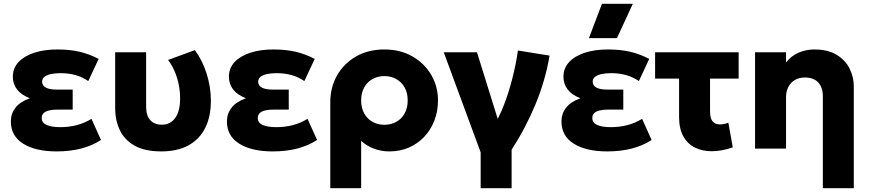

<svg xmlns="http://www.w3.org/2000/svg" viewBox="-20 -787 4606 1017"><path d="M280 15Q168.5 15 103 -25.8Q37.5 -66.5 37.5 -144Q37.5 -185 62.2 -216.8Q87 -248.5 138 -266.5Q92 -284.5 70 -313.5Q48 -342.5 48 -381Q48 -425.5 77.8 -457.8Q107.5 -490 160.8 -507.5Q214 -525 283.5 -525Q348.5 -525 400 -513.2Q451.5 -501.5 502.5 -475L447.5 -357.5Q418 -378.5 380.8 -389Q343.5 -399.5 301.5 -399.5Q272 -399.5 250 -394.8Q228 -390 215.5 -380Q203 -370 203 -354Q203 -333.5 222.8 -323Q242.5 -312.5 279 -312.5H365V-206.5H285Q258.5 -206.5 239.8 -202Q221 -197.5 211 -187.8Q201 -178 201 -162Q201 -136.5 226.8 -125Q252.5 -113.5 299 -113.5Q345 -113.5 386.5 -124.2Q428 -135 464.5 -157.5L515 -45.5Q468.5 -15.5 410.2 -0.2Q352 15 280 15Z M836.5 15Q747.5 15 693.5 -15.2Q639.5 -45.5 614.8 -97.5Q590 -149.5 590 -215V-510H754V-221.5Q754 -175 775.8 -150.8Q797.5 -126.5 837 -126.5Q861 -126.5 879 -136.2Q897 -146 909.2 -163.8Q921.5 -181.5 927.8 -207.2Q934 -233 934 -265Q934 -303 926.8 -339Q919.5 -375 905.5 -408Q891.5 -441 870.5 -469.5L1012 -521.5Q1052.5 -467 1074.8 -396Q1097 -325 1097 -254.5Q1097 -169 1066.8 -109Q1036.5 -49 978.5 -17.2Q920.5 14.5 836.5 15Z M1424.5 15Q1313 15 1247.5 -25.8Q1182 -66.5 1182 -144Q1182 -185 1206.8 -216.8Q1231.5 -248.5 1282.5 -266.5Q1236.5 -284.5 1214.5 -313.5Q1192.5 -342.5 1192.5 -381Q1192.5 -425.5 1222.2 -457.8Q1252 -490 1305.2 -507.5Q1358.5 -525 1428 -525Q1493 -525 1544.5 -513.2Q1596 -501.5 1647 -475L1592 -357.5Q1562.5 -378.5 1525.2 -389Q1488 -399.5 1446 -399.5Q1416.5 -399.5 1394.5 -394.8Q1372.5 -390 1360 -380Q1347.5 -370 1347.5 -354Q1347.5 -333.5 1367.2 -323Q1387 -312.5 1423.5 -312.5H1509.5V-206.5H1429.5Q1403 -206.5 1384.2 -202Q1365.5 -197.5 1355.5 -187.8Q1345.5 -178 1345.5 -162Q1345.5 -136.5 1371.2 -125Q1397 -113.5 1443.5 -113.5Q1489.5 -113.5 1531 -124.2Q1572.5 -135 1609 -157.5L1659.5 -45.5Q1613 -15.5 1554.8 -0.2Q1496.5 15 1424.5 15Z M1729.5 210V-245.5Q1729.5 -325 1765.8 -388.2Q1802 -451.5 1866.5 -488.2Q1931 -525 2016 -525Q2100.5 -525 2164.5 -488.2Q2228.5 -451.5 2264.2 -390.2Q2300 -329 2300 -255Q2300 -198 2281 -148.8Q2262 -99.5 2227.5 -62.8Q2193 -26 2146 -5.5Q2099 15 2042.5 15Q1999.5 15 1960.8 0.5Q1922 -14 1893 -41V210ZM2016 -126Q2051.5 -126 2079.5 -141.8Q2107.5 -157.5 2123.5 -186.5Q2139.5 -215.5 2139.5 -255Q2139.5 -295 2123.2 -323.8Q2107 -352.5 2079.2 -368.2Q2051.5 -384 2016 -384Q1981 -384 1953 -368.2Q1925 -352.5 1909 -323.8Q1893 -295 1893 -255Q1893 -215.5 1909 -186.5Q1925 -157.5 1952.8 -141.8Q1980.5 -126 2016 -126Z M2526 210V20L2330.5 -510H2506.5L2639 -84.5L2593 -116.5Q2624.5 -166.5 2650 -232.8Q2675.5 -299 2694.2 -373Q2713 -447 2723.5 -519.5L2891 -492.5Q2869 -362 2816.8 -235.5Q2764.5 -109 2690 6V210Z M3196.5 15Q3085 15 3019.5 -25.8Q2954 -66.5 2954 -144Q2954 -185 2978.8 -216.8Q3003.5 -248.5 3054.5 -266.5Q3008.5 -284.5 2986.5 -313.5Q2964.5 -342.5 2964.5 -381Q2964.5 -425.5 2994.2 -457.8Q3024 -490 3077.2 -507.5Q3130.5 -525 3200 -525Q3265 -525 3316.5 -513.2Q3368 -501.5 3419 -475L3364 -357.5Q3334.5 -378.5 3297.2 -389Q3260 -399.5 3218 -399.5Q3188.5 -399.5 3166.5 -394.8Q3144.5 -390 3132 -380Q3119.5 -370 3119.5 -354Q3119.5 -333.5 3139.2 -323Q3159 -312.5 3195.5 -312.5H3281.5V-206.5H3201.5Q3175 -206.5 3156.2 -202Q3137.5 -197.5 3127.5 -187.8Q3117.5 -178 3117.5 -162Q3117.5 -136.5 3143.2 -125Q3169 -113.5 3215.5 -113.5Q3261.5 -113.5 3303 -124.2Q3344.5 -135 3381 -157.5L3431.5 -45.5Q3385 -15.5 3326.8 -0.2Q3268.5 15 3196.5 15ZM3099.5 -585 3168.5 -767H3332L3248 -585Z M3749.5 14Q3699.5 14 3660.5 -5.5Q3621.5 -25 3599.2 -65.2Q3577 -105.5 3577 -168V-370.5H3450V-510H3892.5V-370.5H3741V-198.5Q3741 -159.5 3754.8 -143.8Q3768.5 -128 3793.5 -128Q3804 -128 3815 -130.2Q3826 -132.5 3838 -137L3861.5 -6.5Q3833 3.5 3804.5 8.8Q3776 14 3749.5 14Z M4338.5 210V-277.5Q4338.5 -323.5 4314.2 -350Q4290 -376.5 4243 -376.5Q4213 -376.5 4190.8 -363.5Q4168.5 -350.5 4156 -326.8Q4143.5 -303 4143.5 -272.5V0H3979.5V-510H4143.5V-456Q4172 -492 4211 -508.5Q4250 -525 4293 -525Q4365 -525 4411.5 -496.8Q4458 -468.5 4480.2 -423.8Q4502.5 -379 4502.5 -329V210Z"/></svg>

Font: Geologica Roman
Style: Bold
Weight: 700
Designer: Sindre Bremnes, Frode Helland
Foundry: Monokrom Skriftforlag AS
Version: Version 1.010;gftools[0.9.28]